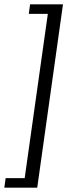

<svg xmlns="http://www.w3.org/2000/svg" viewBox="-40 -706 359 887"><path d="M-20 161 -14 117H74L181 -642H93L99 -686H251L132 161Z"/></svg>

Font: Chivo ExtraLight
Style: Italic
Weight: 250
Italic angle: -8.05°
Designer: Hector Gatti
Foundry: Omnibus-Type
Version: Version 2.002